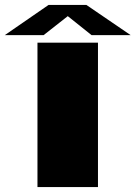

<svg xmlns="http://www.w3.org/2000/svg" viewBox="-70 -759 550 779"><path d="M82 0V-586H327.5V0ZM-50.5 -616.5 127 -739H280.5L460 -616.5H301.5L205 -693.5L107 -616.5Z"/></svg>

Font: Anybody UltraExpanded ExtraBold
Style: Regular
Weight: 800
Width: 9
Designer: Tyler Finck
Foundry: Etcetera Type Company
Version: Version 1.010; ttfautohint (v1.8.3) -l 8 -r 50 -G 200 -x 14 